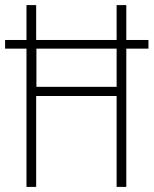

<svg xmlns="http://www.w3.org/2000/svg" viewBox="-20 -734 603 754"><path d="M84 0V-543H0V-577H84V-714H122V-577H438V-714H476V-577H563V-543H476V0H438V-357H122V0ZM123 -393H438V-543H123Z"/></svg>

Font: Noto Sans Lao Looped Condensed ExtraLight
Style: Regular
Weight: 200
Width: 3
Designer: Mark Frömberg, Ben Mitchell
Foundry: The Fontpad Ltd
Version: Version 1.002; ttfautohint (v1.8.4.7-5d5b)